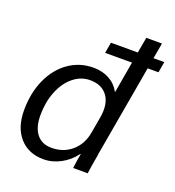

<svg xmlns="http://www.w3.org/2000/svg" viewBox="-136 -849 882 967"><g transform="rotate(20 305.0 -366.0)"><path d="M600 -600H542L459 -126Q457 -118 455 -100Q443 -34 439 0H361Q366 -42 373 -79H371Q341 -38 296.5 -14Q252 10 205 10Q124 10 76.5 -43.5Q29 -97 29 -189Q29 -282 62 -355Q95 -428 153.5 -469Q212 -510 286 -510Q333 -510 370 -490Q407 -470 427 -433H429L458 -600H314L324 -658H468L483 -742H567L552 -658H610ZM406 -327Q406 -382 375.5 -413.5Q345 -445 291 -445Q242 -445 201.5 -412Q161 -379 138 -321.5Q115 -264 115 -194Q115 -129 143 -93.5Q171 -58 223 -58Q287 -58 331.5 -96.5Q376 -135 387 -200L403 -291Q406 -311 406 -327Z"/></g></svg>

Font: Sarabun
Style: Italic
Weight: 400
Italic angle: -10°
Designer: Suppakit Chalermlarp | Katatrad Co.,Ltd.
Foundry: Cadson Demak Co.,Ltd.
Version: Version 1.000; ttfautohint (v1.6)